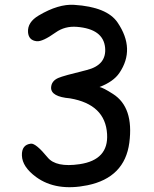

<svg xmlns="http://www.w3.org/2000/svg" viewBox="-20 -765 650 809"><path d="M195.3 -395.5Q194.8 -357.4 274.9 -350.6Q423.8 -325.2 431.2 -200.2Q438 -91.3 315.4 -73.2Q215.8 -58.6 180.7 -101.6Q131.3 -161.6 110.4 -159.7Q70.8 -155.3 72.3 -109.9Q73.7 -62 132.3 -19Q216.8 42.5 348.6 15.6Q505.4 -16.6 524.9 -163.6Q544.4 -313 456.1 -369.1Q415 -395.5 399.4 -398.4Q458 -420.9 482.9 -457.5Q551.3 -558.1 475.6 -669.9Q431.2 -735.8 292.5 -744.6Q226.1 -749 143.1 -699.7Q95.2 -671.4 98.1 -629.4Q100.6 -595.2 134.3 -591.3Q158.7 -588.4 214.8 -628.4Q253.4 -655.8 303.7 -651.9Q415.5 -643.1 422.9 -564Q429.7 -490.7 344.7 -469.7Q246.6 -445.8 225.6 -436.5Q196.3 -423.8 195.3 -395.5Z"/></svg>

Font: Comic Relief
Style: Regular
Weight: 400
Designer: Jeff Davis
Foundry: Loudifier
Version: Version 1.200; ttfautohint (v1.8.4.7-5d5b)